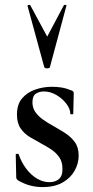

<svg xmlns="http://www.w3.org/2000/svg" viewBox="-20 -750 377 781"><path d="M112 -334Q112 -311 124 -294Q136 -277 155 -263.5Q174 -250 196 -238Q221 -224 244.5 -209Q268 -194 284 -172.5Q300 -151 300 -117Q300 -85 283.5 -55.5Q267 -26 234.5 -7.5Q202 11 153 11Q128 11 104 5Q80 -1 52 -17Q50 -19 48 -22Q46 -25 46 -29L44 -121Q44 -124 49.5 -124.5Q55 -125 56 -122Q67 -90 86.5 -64Q106 -38 130.5 -23.5Q155 -9 181 -9Q206 -9 220.5 -22.5Q235 -36 234 -64Q234 -92 221 -110.5Q208 -129 188.5 -142Q169 -155 148 -166Q124 -179 101.5 -192.5Q79 -206 64 -227.5Q49 -249 49 -284Q49 -325 69.5 -349.5Q90 -374 123 -385.5Q156 -397 191 -397Q212 -397 230.5 -394Q249 -391 271 -382Q280 -379 280 -371Q280 -352 279 -332Q278 -312 278 -287Q278 -285 272 -285Q266 -285 266 -287Q266 -307 250 -328Q234 -349 209.5 -363.5Q185 -378 158 -378Q140 -378 126 -369Q112 -360 112 -334ZM92 -726Q91 -729 96.5 -730Q102 -731 103 -729L172 -601L240 -729Q242 -731 247 -730Q252 -729 250 -726L183 -477Q182 -472 172 -472Q162 -472 160 -477Z"/></svg>

Font: Cormorant SemiBold
Style: Regular
Weight: 600
Designer: Christian Thalmann (Catharsis Fonts)
Foundry: Catharsis Fonts
Version: Version 4.000